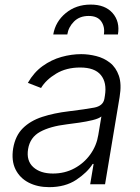

<svg xmlns="http://www.w3.org/2000/svg" viewBox="-20 -783 596 816"><path d="M188.9 12.4Q139.6 12.4 101.9 -6.9Q64.3 -26.3 46 -63Q27.7 -99.8 35.9 -152.3Q45.1 -206.3 77.2 -238.1Q109.4 -269.9 159.4 -286.2Q209.5 -302.6 272.4 -310Q342 -318.5 380.1 -325.6Q418.3 -332.7 423.7 -363.3L425.8 -376.1Q435 -431.8 408.7 -464Q382.5 -496.1 320.7 -496.1Q261.7 -496.1 218.6 -470Q175.4 -443.9 154.5 -409.1L98.4 -430.8Q123.9 -475.5 161.2 -502.3Q198.5 -529.1 241.1 -541Q283.7 -552.9 325.3 -552.9Q356.5 -552.9 389 -544.7Q421.5 -536.6 447.3 -516.5Q473 -496.4 485.3 -460.9Q497.5 -425.4 488.3 -370.4L426.5 0H363.3L377.8 -86.3H373.9Q351.2 -50.1 304.2 -18.8Q257.1 12.4 188.9 12.4ZM204.9 -45.5Q255.3 -45.5 296.3 -67.6Q337.4 -89.8 364 -127.1Q390.6 -164.4 397.7 -209.2L410.9 -288Q400.2 -279.1 373.6 -272.5Q346.9 -266 316.6 -261.7Q286.2 -257.5 263.8 -254.6Q193.2 -246.1 150.4 -222.7Q107.6 -199.2 99.4 -149.5Q91.3 -100.1 121.3 -72.8Q151.3 -45.5 204.9 -45.5ZM206.3 -636.4Q215.6 -691.1 259.4 -727.3Q303.3 -763.5 365.1 -763.5Q426.5 -763.8 458.5 -727.5Q490.4 -691.1 481.2 -636.4H421.5Q426.5 -669 410.3 -692.1Q394.2 -715.2 356.9 -715.2Q318.2 -715.2 294.6 -691.6Q271 -668 266 -636.4Z"/></svg>

Font: Inter Light  BETA
Style: Italic
Weight: 300
Italic angle: 9.39999°
Designer: Rasmus Andersson
Foundry: rsms
Version: Version 3.011;git-f93a4a705